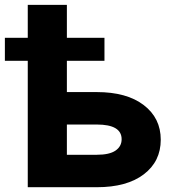

<svg xmlns="http://www.w3.org/2000/svg" viewBox="-38 -783 725 803"><path d="M78.1 -528.8H-17.6V-625H78.1V-762.7H241.7V-625H398.9V-528.8H241.7V-397.9H366.7Q492.2 -397.9 563.2 -343.5Q634.3 -289.1 634.3 -198.7Q634.3 -107.9 563.5 -54Q492.7 0 366.7 0H78.1ZM366.7 -262.2H241.7V-135.7H366.7Q419.9 -135.7 445.3 -153.3Q470.7 -170.9 470.7 -200.7Q470.7 -262.2 366.7 -262.2Z"/></svg>

Font: Bert Sans Black
Style: Regular
Weight: 900
Designer: Christian Robertson, Adam Twardoch, & Cristiano Sobral
Foundry: Google
Version: Version 12.135;January 10, 2020;FontCreator 12.0.0.2547 64-b